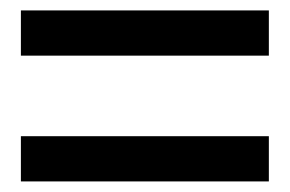

<svg xmlns="http://www.w3.org/2000/svg" viewBox="-20 -488 548 363"><path d="M19.5 -382.8V-468.3H488.3V-382.8ZM19.5 -145V-230.5H488.3V-145Z"/></svg>

Font: Reddit Sans Medium
Style: Regular
Weight: 500
Designer: Stephen Hutchings
Foundry: Reddit
Version: Version 1.014